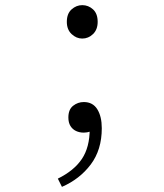

<svg xmlns="http://www.w3.org/2000/svg" viewBox="-20 -516 640 747"><path d="M300 -366Q277 -366 258.5 -383.5Q240 -401 240 -431Q240 -463 258.5 -479.5Q277 -496 300 -496Q324 -496 342 -479.5Q360 -463 360 -431Q360 -401 342 -383.5Q324 -366 300 -366ZM221 211 205 179Q268 148 298.5 102.5Q329 57 329 -14L302 -90L356 -23Q345 -9 332 -4.5Q319 0 306 0Q289 0 275.5 -6.5Q262 -13 254 -26Q246 -39 246 -59Q246 -90 264.5 -104.5Q283 -119 306 -119Q341 -119 358.5 -91Q376 -63 376 -17Q376 67 333 124Q290 181 221 211Z"/></svg>

Font: Source Code Pro ExtraLight Light
Style: Regular
Weight: 300
Monospace: yes
Version: Version 1.018;hotconv 1.0.116;makeotfexe 2.5.65601